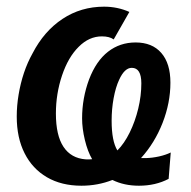

<svg xmlns="http://www.w3.org/2000/svg" viewBox="-20 -558 583 587"><path d="M495.6 -11.2Q455.6 9.8 404.8 9.8Q359.4 9.8 323.7 -7.8Q278.8 9.8 229 9.8Q168 9.8 123.5 -16.1Q79.1 -42 55.2 -89.4Q31.2 -136.7 31.2 -201.7Q31.2 -234.9 36.9 -268.8Q42.5 -302.7 53.2 -335Q64 -367.2 79.6 -395Q114.7 -462.9 171.1 -500.2Q227.5 -537.6 298.3 -537.6Q339.4 -537.6 375.5 -521.5L327.6 -437.5Q314.5 -446.8 291.5 -446.8Q252.4 -446.8 220.7 -415Q188.5 -383.3 169.7 -327.4Q150.9 -271.5 150.9 -210.9Q150.9 -144 174.1 -109.1Q197.3 -74.2 241.7 -70.8Q247.1 -70.3 252 -70.6Q256.8 -70.8 261.7 -71.3Q248 -94.7 239.5 -129.9Q231 -165 231 -196.3Q231 -257.8 252.4 -315.4Q273.9 -371.6 310.3 -399.9Q346.7 -428.2 394.5 -428.2Q445.3 -428.2 473.1 -396.2Q501 -364.3 501 -305.2Q501 -243.7 477.1 -182.4Q453.1 -121.1 411.1 -74.7H426.8Q445.8 -75.2 466.6 -79.8Q487.3 -84.5 502 -91.8ZM412.1 -303.2Q412.1 -350.6 382.8 -350.6Q360.8 -350.6 344.2 -314Q333.5 -291 327.4 -257.8Q321.3 -224.6 321.3 -189Q321.3 -126.5 338.9 -98.1Q359.9 -119.1 376.5 -152.8Q393.1 -186.5 402.6 -225.8Q412.1 -265.1 412.1 -303.2Z"/></svg>

Font: Arimo SemiBold
Style: Italic
Weight: 600
Italic angle: -12°
Version: Version 1.33